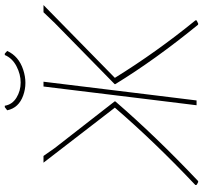

<svg xmlns="http://www.w3.org/2000/svg" viewBox="-43 -795 845 799"><g transform="rotate(-90 379.5 -395.5)"><path d="M556 -798 567 -788Q545 -740 489 -721.5Q433 -703 381.5 -721.5Q330 -740 320 -788L333 -798H339Q344 -767 372.5 -749.5Q401 -732 435.5 -732Q470 -732 503.5 -749.5Q537 -767 550 -798ZM680 7 676 6Q530 -173 429 -338V-341L683 -590L728 -637H758L455 -340Q562 -167 694 -5L695 -1Q692 2 680 7ZM22 7Q11 2 9 -1V-5Q189 -175 331 -340L102 -637H130L163 -590L357 -341V-338Q211 -169 26 6ZM341 0 365 -195 419 -637H439L385 -195L361 0Z"/></g></svg>

Font: Alegreya Sans SC Thin
Style: Italic
Weight: 100
Italic angle: -7°
Designer: Juan Pablo del Peral
Foundry: Huerta Tipografica
Version: Version 2.007